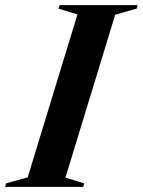

<svg xmlns="http://www.w3.org/2000/svg" viewBox="-61 -725 554 745"><path d="M239.5 -669 166 -691.5 170 -705H473.5L469.5 -691.5L386 -668L193 -36L265.5 -13.5L262 0H-41L-37.5 -13.5L46.5 -37Z"/></svg>

Font: Newsreader 60pt SemiBold
Style: Italic
Weight: 600
Italic angle: -17°
Designer: Hugues Gentile
Foundry: Production Type
Version: Version 1.003